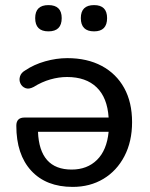

<svg xmlns="http://www.w3.org/2000/svg" viewBox="-20 -724 587 753"><path d="M349 -601Q297 -601 297 -653Q297 -704 349 -704Q400 -704 400 -653Q400 -601 349 -601ZM170 -601Q118 -601 118 -653Q118 -704 170 -704Q222 -704 222 -653Q222 -601 170 -601ZM265 9Q161 9 102.5 -54.5Q44 -118 44 -231Q44 -263 76 -263H406Q401 -341 359 -381.5Q317 -422 243 -422Q211 -422 177.5 -412.5Q144 -403 112 -383Q93 -373 79.5 -378.5Q66 -384 60 -397Q54 -410 58.5 -424.5Q63 -439 79 -448Q113 -471 157 -483.5Q201 -496 244 -496Q322 -496 379 -465.5Q436 -435 467 -379Q498 -323 498 -245Q498 -169 468 -111.5Q438 -54 385.5 -22.5Q333 9 265 9ZM406 -207H129Q135 -59 261 -59Q322 -59 360.5 -97Q399 -135 406 -207Z"/></svg>

Font: Chiron GoRound TC
Style: Regular
Weight: 400
Designer: Ryoko NISHIZUKA 西塚涼子 (kana, bopomofo & ideographs); Paul D. Hunt (Latin, Greek & Cyrillic); Sandoll Communications 산돌커뮤니
Foundry: Adobe
Version: Version 1.000;hotconv 1.1.1;makeotfexe 2.6.0